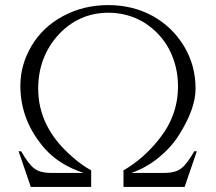

<svg xmlns="http://www.w3.org/2000/svg" viewBox="-20 -734 848 754"><path d="M705 0C705 0 753 -140 753 -140C753 -140 743 -140 743 -140C743 -140 743 -140 743 -140C724 -107 707 -84 692 -73C677 -61 655 -55 626 -55C626 -55 496 -55 496 -55C496 -55 496 -55 496 -55C534 -68 570 -88 603 -115C636 -142 663 -172 683 -204C683 -204 683 -204 683 -204C726 -272 748 -333 748 -386C748 -386 748 -386 748 -386C748 -447 733 -502 703 -552C673 -602 632 -642 580 -671C527 -700 469 -714 405 -714C341 -714 282 -700 228 -671C174 -642 133 -603 104 -554C75 -505 60 -453 60 -397C60 -397 60 -397 60 -397C60 -304 93 -221 158 -148C158 -148 158 -148 158 -148C195 -107 245 -76 308 -55C308 -55 180 -55 180 -55C180 -55 180 -55 180 -55C151 -55 129 -61 114 -73C99 -84 82 -107 63 -140C63 -140 53 -140 53 -140C53 -140 101 0 101 0C101 0 338 0 338 0C338 0 338 -65 338 -65C338 -65 338 -65 338 -65C311 -80 286 -98 263 -119C263 -119 263 -119 263 -119C174 -196 130 -285 130 -386C130 -386 130 -386 130 -386C130 -469 157 -540 210 -598C263 -655 329 -684 406 -684C406 -684 406 -684 406 -684C457 -684 504 -671 547 -645C589 -618 622 -583 645 -539C668 -494 679 -446 679 -395C679 -395 679 -395 679 -395C679 -318 654 -249 605 -188C605 -188 605 -188 605 -188C564 -136 517 -95 465 -65C465 -65 465 0 465 0C465 0 705 0 705 0Z"/></svg>

Font: Cinzel Utterance
Style: Regular
Weight: 500
Designer: Natanael Gama
Foundry: ""
Version: ""